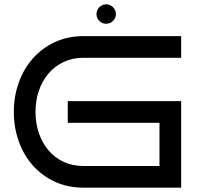

<svg xmlns="http://www.w3.org/2000/svg" viewBox="-20 -867 922 887"><path d="M816.9 0H366.2Q293.5 0 233.9 -27.3Q174.3 -54.7 132.1 -102.1Q89.8 -149.4 66.9 -213.4Q43.9 -277.3 43.9 -350.1Q43.9 -422.4 66.9 -486.1Q89.8 -549.8 132.1 -597.4Q174.3 -645 233.9 -672.6Q293.5 -700.2 366.2 -700.2H816.9V-600.1H366.2Q314.5 -600.1 273.2 -580.3Q231.9 -560.5 203.4 -526.6Q174.8 -492.7 159.4 -447.3Q144 -401.9 144 -350.1Q144 -298.3 159.4 -252.7Q174.8 -207 203.4 -173.1Q231.9 -139.2 273.2 -119.6Q314.5 -100.1 366.2 -100.1H716.8V-299.8H293V-399.9H816.9ZM515.6 -802.2Q515.6 -793 512 -784.7Q508.3 -776.4 502.2 -770.3Q496.1 -764.2 487.8 -760.7Q479.5 -757.3 470.7 -757.3Q461.4 -757.3 453.1 -760.7Q444.8 -764.2 438.7 -770.3Q432.6 -776.4 429.2 -784.7Q425.8 -793 425.8 -802.2Q425.8 -811 429.2 -819.3Q432.6 -827.6 438.7 -833.7Q444.8 -839.8 453.1 -843.5Q461.4 -847.2 470.7 -847.2Q479.5 -847.2 487.8 -843.5Q496.1 -839.8 502.2 -833.7Q508.3 -827.6 512 -819.3Q515.6 -811 515.6 -802.2Z"/></svg>

Font: Bruno Ace
Style: Regular
Weight: 400
Designer: Astigmatic (AOETI)
Foundry: Astigmatic (AOETI)
Version: Version 1.000